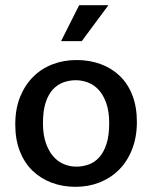

<svg xmlns="http://www.w3.org/2000/svg" viewBox="-20 -712 588 742"><path d="M509 -241Q509 -182 490.5 -135Q472 -88 440 -56Q408 -24 365 -7Q322 10 272 10Q222 10 179.5 -6Q137 -22 105.5 -52.5Q74 -83 56.5 -128Q39 -173 39 -231Q39 -291 57.5 -337Q76 -383 108 -415Q140 -447 183 -463.5Q226 -480 276 -480Q326 -480 368.5 -464.5Q411 -449 442.5 -419Q474 -389 491.5 -344Q509 -299 509 -241ZM402 -236Q402 -281 391 -312.5Q380 -344 362 -364Q344 -384 320.5 -393Q297 -402 273 -402Q249 -402 226 -394Q203 -386 185 -367Q167 -348 156.5 -316Q146 -284 146 -236Q146 -192 157 -160Q168 -128 186 -107.5Q204 -87 227 -77.5Q250 -68 275 -68Q299 -68 322 -76Q345 -84 363 -103.5Q381 -123 391.5 -155.5Q402 -188 402 -236ZM296 -553H216L286 -692H399Z"/></svg>

Font: Ek Mukta Medium
Style: Regular
Weight: 500
Designer: Girish Dalvi and Yashodeep Gholap
Foundry: Ek Type
Version: Version 2.538;PS 1.002;hotconv 16.6.51;makeotf.lib2.5.65220;